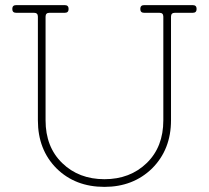

<svg xmlns="http://www.w3.org/2000/svg" viewBox="-20 -720 816 750"><path d="M43 -700H233Q248 -700 248 -685Q248 -670 233 -670H173Q158 -670 158 -655V-250Q158 -146 223 -83Q288 -20 388 -20Q488 -20 553 -83Q618 -146 618 -250V-655Q618 -670 603 -670H543Q528 -670 528 -685Q528 -700 543 -700H733Q748 -700 748 -685Q748 -670 733 -670H663Q648 -670 648 -655V-250Q648 -136 574 -62Q500 10 388 10Q274 10 201 -62Q128 -135 128 -250V-655Q128 -670 113 -670H43Q28 -670 28 -685Q28 -700 43 -700Z"/></svg>

Font: ClassicType
Style: Regular
Weight: 400
Version: Version 1.004